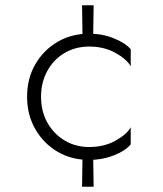

<svg xmlns="http://www.w3.org/2000/svg" viewBox="-20 -598 620 730"><path d="M294 -21 292 112H336L334 -21ZM136 -230Q136 -285 160 -328.5Q184 -372 225.5 -396.5Q267 -421 319 -421Q375 -421 418 -397.5Q461 -374 477 -346V-411Q456 -435 412.5 -452.5Q369 -470 319 -470Q252 -470 199 -439Q146 -408 114.5 -354Q83 -300 83 -230Q83 -161 114.5 -106.5Q146 -52 199 -21Q252 10 319 10Q369 10 412.5 -7Q456 -24 477 -49V-114Q461 -86 418 -62.5Q375 -39 319 -39Q267 -39 225.5 -64Q184 -89 160 -132Q136 -175 136 -230ZM292 -578 294 -442H334L336 -578Z"/></svg>

Font: Jost Light
Style: Regular
Weight: 300
Version: Version 3.710